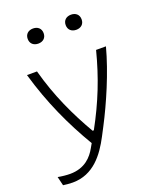

<svg xmlns="http://www.w3.org/2000/svg" viewBox="-172 -857 964 1171"><g transform="rotate(-20 310.0 -271.0)"><path d="M120.5 -500H55.5C112.5 -301.5 191 -133 284.5 25L268.5 53C242.5 99.5 195 156.5 97 156.5C74 156.5 44.5 153.5 18.5 148.5L32.5 206.5C49.5 209 72.5 211.5 94.5 211.5C229.5 211.5 305 108.5 357 9L386 -46.5C450.5 -170 527 -345 568 -500H504C462 -336 406.5 -195.5 323.5 -44H315.5C237.5 -178.5 167.5 -326 120.5 -500ZM135 -705.5C135 -674.5 156.5 -656.5 187 -656.5C217 -656.5 238.5 -674.5 238.5 -705.5C238.5 -736.5 217 -754.5 187 -754.5C156.5 -754.5 135 -736.5 135 -705.5ZM381.5 -705.5C381.5 -674.5 403 -656.5 433.5 -656.5C463.5 -656.5 485 -674.5 485 -705.5C485 -736.5 463.5 -754.5 433.5 -754.5C403 -754.5 381.5 -736.5 381.5 -705.5Z"/></g></svg>

Font: Monaspace Argon ExtraLight
Style: Regular
Weight: 200
Designer: Riley Cran & the Lettermatic Team
Foundry: Lettermatic
Version: Version 1.000 (Monaspace Argon)